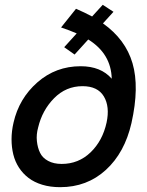

<svg xmlns="http://www.w3.org/2000/svg" viewBox="-20 -775 613 803"><path d="M410.6 -677.2Q504.9 -610.4 534.2 -510.5Q563.5 -410.6 529.8 -260.3Q501.5 -136.2 422.6 -64.2Q343.8 7.8 231.4 7.8Q190.4 7.8 156.7 -2.4Q123 -12.7 99.4 -30.8Q75.7 -48.8 59.3 -74Q43 -99.1 35.6 -129.2Q28.3 -159.2 28.3 -192.9Q28.3 -226.6 36.6 -262.2Q59.6 -363.3 136.5 -430.7Q213.4 -498 317.4 -498Q401.9 -498 447.3 -445.8Q444.8 -550.3 349.1 -609.9L292 -546.9L248.5 -577.6L300.8 -635.3Q270.5 -648.4 235.4 -660.2L297.9 -738.3Q334 -722.7 365.2 -706.1L409.7 -754.9L454.6 -725.6ZM425.8 -262.7Q439.9 -329.1 414.3 -371.8Q388.7 -414.6 325.2 -414.6Q255.9 -414.6 206.3 -364.3Q156.7 -314 139.6 -242.2Q131.3 -212.4 134.3 -184.8Q137.2 -157.2 147.5 -136Q157.7 -114.7 181.2 -102.1Q204.6 -89.4 237.8 -89.4Q308.6 -89.4 358.9 -137.9Q409.2 -186.5 425.8 -262.7Z"/></svg>

Font: HK Grotesk SemiBold Italic
Style: Regular
Weight: 600
Italic angle: -13°
Designer: Alfredo Marco Pradil and Stefan Peev
Foundry: Hanken Design Co.
Version: Version 1.000;PS 001.000;hotconv 1.0.88;makeotf.lib2.5.64775